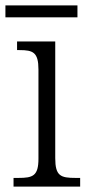

<svg xmlns="http://www.w3.org/2000/svg" viewBox="-26 -689 326 709"><path d="M-6 -625H260V-669H-6ZM24 0H270V-32H253C198 -32 178 -39 178 -105V-536H37V-504H46C96 -504 116 -496 116 -432V-103C116 -39 95 -32 42 -32H24Z"/></svg>

Font: Noto Serif Thai SemiCondensed Light
Style: Regular
Weight: 300
Width: 4
Designer: Monotype Design Team
Foundry: Monotype Imaging Inc.
Version: Version 2.002